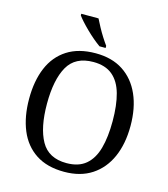

<svg xmlns="http://www.w3.org/2000/svg" viewBox="-134 -1035 1009 1150"><g transform="rotate(15 371.0 -460.5)"><path d="M371 10Q265 10 195 -36Q125 -82 90.5 -165Q56 -248 56 -359Q56 -470 90.5 -552Q125 -634 195.5 -679.5Q266 -725 372 -725Q473 -725 542.5 -679.5Q612 -634 648.5 -551.5Q685 -469 685 -358Q685 -247 648.5 -164.5Q612 -82 542 -36Q472 10 371 10ZM371 -44Q446 -44 490.5 -81.5Q535 -119 554.5 -189Q574 -259 574 -358Q574 -457 554.5 -527Q535 -597 490.5 -634Q446 -671 372 -671Q260 -671 213.5 -589Q167 -507 167 -358Q167 -210 213.5 -127Q260 -44 371 -44ZM382 -771Q362 -785 339 -804.5Q316 -824 293.5 -846Q271 -868 253 -888Q235 -908 226 -921V-931H333Q344 -909 358.5 -882Q373 -855 389.5 -829Q406 -803 420 -784V-771Z"/></g></svg>

Font: Noto Serif Malayalam
Style: Regular
Weight: 400
Designer: Indian type Foundry, Jelle Bosma, Monotype Design Team
Foundry: Monotype Imaging Inc.
Version: Version 2.103